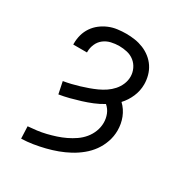

<svg xmlns="http://www.w3.org/2000/svg" viewBox="-175 -870 950 1005"><g transform="rotate(30 300.0 -367.5)"><path d="M96 8 93 -65Q120 -67 147 -70.5Q174 -74 200.5 -80.5Q227 -87 253 -95.5Q279 -104 304 -116Q329 -128 351.5 -143.5Q374 -159 391.5 -180Q409 -201 419 -227Q429 -253 429 -280Q429 -306 419.5 -330Q410 -354 390 -371Q362 -354 332.5 -342Q303 -330 272.5 -320.5Q242 -311 211 -303Q180 -295 149 -290L134 -362Q158 -366 181 -371.5Q204 -377 227 -384Q250 -391 272.5 -399Q295 -407 317 -417Q339 -427 359 -440.5Q379 -454 395 -472Q411 -490 420.5 -512.5Q430 -535 430 -559Q430 -583 419.5 -605.5Q409 -628 390 -643Q371 -658 347 -663.5Q323 -669 299 -669Q275 -669 251 -663.5Q227 -658 208 -643.5Q189 -629 179 -606.5Q169 -584 169 -560V-555H86V-563Q86 -589 93 -614.5Q100 -640 115 -662Q130 -684 151 -700Q172 -716 196 -726Q220 -736 246.5 -739.5Q273 -743 299 -743Q325 -743 351.5 -739Q378 -735 402.5 -725Q427 -715 448 -698.5Q469 -682 483.5 -660Q498 -638 505 -612Q512 -586 512 -560Q512 -521 496.5 -485Q481 -449 455 -421Q469 -408 480 -391.5Q491 -375 498 -357Q505 -339 508.5 -320Q512 -301 512 -281Q512 -246 500.5 -212.5Q489 -179 469 -151Q449 -123 421.5 -100.5Q394 -78 363.5 -61.5Q333 -45 300.5 -33Q268 -21 234 -12.5Q200 -4 165.5 1.5Q131 7 96 8Z"/></g></svg>

Font: Iosevka Extended
Style: Regular
Weight: 400
Width: 7
Monospace: yes
Designer: Belleve Invis
Foundry: Belleve Invis
Version: Version 32.5.0; ttfautohint (v1.8.4)